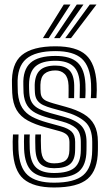

<svg xmlns="http://www.w3.org/2000/svg" viewBox="-20 -812 478 841"><path d="M216.8 9.2Q126.8 9.2 83.2 -28.1Q39.8 -65.5 36 -156.8Q35.2 -174.8 35.5 -192.2Q35.8 -209.8 36.8 -223H61.2Q60.5 -212.2 60.2 -192.8Q60 -173.2 60.8 -157.8Q64.2 -78 101.4 -44.9Q138.5 -11.8 216.8 -11.8Q306 -11.8 344.6 -44.8Q383.2 -77.8 383.8 -153.2Q384 -160.8 384 -166.6Q384 -172.5 384 -178.1Q384 -183.8 384 -190.5Q384 -250.8 352.4 -278.8Q320.8 -306.8 263.2 -322.5L207.2 -338Q185.5 -344 169.4 -351.6Q153.2 -359.2 143.9 -371.9Q134.5 -384.5 133 -405.2Q132.8 -413.2 132.2 -422.2Q131.8 -431.2 132 -440.5Q133.5 -484.5 155.4 -504.6Q177.2 -524.8 223 -524.8Q262.8 -524.8 283.2 -504.8Q303.8 -484.8 305 -439.2Q305.2 -428.2 305.1 -415.6Q305 -403 304.5 -382.2H280.2Q280.5 -399 280.5 -415.8Q280.5 -432.5 280.2 -438Q278.8 -472.8 263.1 -488.1Q247.5 -503.5 223 -503.5Q192 -503.5 174.9 -488.9Q157.8 -474.2 157 -440.5Q156.8 -430.8 157 -422.6Q157.2 -414.5 158 -405.2Q159.5 -390.8 166.4 -382.5Q173.2 -374.2 185.2 -369.1Q197.2 -364 213.8 -359.2L269 -343.8Q315.5 -331 346.6 -312.5Q377.8 -294 393.2 -264.8Q408.8 -235.5 408.8 -190.5Q408.8 -183.5 408.9 -177.6Q409 -171.8 408.9 -166Q408.8 -160.2 408.8 -153.2Q408.2 -66.8 364 -28.8Q319.8 9.2 216.8 9.2ZM216.8 -33Q151.2 -33 119.9 -61.5Q88.5 -90 85.5 -159Q85 -173 85 -192.5Q85 -212 85.8 -223H110.5Q109.5 -212.2 109.6 -192.5Q109.8 -172.8 110.2 -160Q112.8 -102.2 138.1 -78.2Q163.5 -54.2 216.8 -54.2Q279 -54.2 306.2 -77.2Q333.5 -100.2 334 -153.5Q334.2 -163.5 334.1 -172Q334 -180.5 334 -190.5Q334 -232 312.5 -250.8Q291 -269.5 251.5 -280L193.8 -295.5Q159.5 -304.8 135.8 -317.2Q112 -329.8 99 -350.4Q86 -371 83.2 -404.2Q82.5 -414 82.6 -423.2Q82.8 -432.5 82.2 -440.8Q79.8 -506.2 113.4 -536.6Q147 -567 223 -567Q288.5 -567 319.8 -538Q351 -509 354.2 -443.5Q354.8 -434.5 354.8 -416.9Q354.8 -399.2 353.5 -382.2H329Q329.2 -399.2 329.6 -416.2Q330 -433.2 329.8 -440.2Q328 -497.2 301.4 -521.5Q274.8 -545.8 223 -545.8Q163.5 -545.8 135.5 -521.2Q107.5 -496.8 107.2 -440.8Q107 -431.8 107.4 -422.4Q107.8 -413 108.2 -405.2Q109.8 -378 120.6 -361.4Q131.5 -344.8 151.8 -334.8Q172 -324.8 200.5 -316.8L257.2 -301.2Q310.5 -287 334.8 -262.6Q359 -238.2 359 -190.5Q359 -182 359 -172.9Q359 -163.8 358.8 -153.2Q358.2 -89 325.5 -61Q292.8 -33 216.8 -33ZM216.8 -75.2Q177 -75.2 156.9 -94.2Q136.8 -113.2 135 -160.8Q134.8 -171.5 134.4 -191.4Q134 -211.2 135 -223H159.5Q158.8 -211.8 158.9 -196.4Q159 -181 159.8 -161.8Q161 -126 174.9 -111.2Q188.8 -96.5 216.8 -96.5Q252.2 -96.5 267.9 -109.8Q283.5 -123 284 -153.5Q284.2 -163.5 284.2 -172.4Q284.2 -181.2 284.2 -190.5Q283.8 -211.2 273.2 -221.4Q262.8 -231.5 240 -237.8L180.5 -254Q133.8 -266.5 101.9 -283.9Q70 -301.2 53 -329.9Q36 -358.5 33.5 -405Q33 -415 32.9 -423.6Q32.8 -432.2 32.5 -441Q28.8 -532 75.6 -570.6Q122.5 -609.2 223 -609.2Q314.5 -609.2 356.2 -571.5Q398 -533.8 403.2 -446.2Q404 -434 403.9 -416.9Q403.8 -399.8 402.5 -382.2H377.8Q379.2 -399 379.2 -416.5Q379.2 -434 378.8 -445Q375 -521.5 338.4 -554.9Q301.8 -588.2 223 -588.2Q135 -588.2 94.6 -553.8Q54.2 -519.2 57.2 -440.8Q57.8 -432 57.6 -423.4Q57.5 -414.8 58.2 -405Q62 -363.8 77.6 -339.4Q93.2 -315 120.6 -300.5Q148 -286 187.2 -275.2L245.8 -259Q279.2 -249.8 294.2 -234.9Q309.2 -220 309.2 -190.5Q309.2 -183.8 309.2 -178.1Q309.2 -172.5 309.2 -166.6Q309.2 -160.8 309 -153.2Q308.5 -112 287.2 -93.6Q266 -75.2 216.8 -75.2ZM168 -645 259.2 -792H288.5L193.2 -645ZM265.8 -645 373.2 -792H402.5L291 -645ZM217 -645 316.2 -792H345.5L242 -645Z"/></svg>

Font: Big Shoulders Inline Text Thin ExtraBold
Style: Regular
Weight: 800
Version: Version 2.002